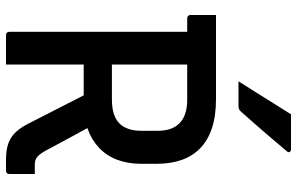

<svg xmlns="http://www.w3.org/2000/svg" viewBox="-195 -795 990 640"><g transform="rotate(90 300.0 -475.0)"><path d="M378 -324Q406 -273 431.5 -226.5Q457 -180 484 -129Q495 -110 504.5 -103Q514 -96 528 -96Q534 -96 537 -96Q540 -96 544 -96H560Q560 -73 560 -53.5Q560 -34 560 -11Q560 -6 557 -3Q554 0 549 0Q542 0 532 0Q522 0 513 0Q483 0 462 -6.5Q441 -13 425 -28Q409 -43 395 -69Q368 -122 340.5 -175.5Q313 -229 286 -282ZM30 -700Q100 -700 170 -700Q240 -700 310 -700Q366 -700 407 -686.5Q448 -673 474.5 -647Q501 -621 513.5 -584.5Q526 -548 526 -502V-451Q526 -406 512.5 -370.5Q499 -335 472.5 -310Q446 -285 409 -272Q372 -259 324 -259Q290 -259 254.5 -259Q219 -259 184 -259L173 -253V-353Q208 -353 242.5 -353Q277 -353 312 -353Q348 -353 371 -364Q394 -375 405 -397Q416 -419 416 -451V-505Q416 -529 410 -547Q404 -565 392 -577Q380 -590 360 -597Q340 -604 312 -604Q267 -604 221.5 -604Q176 -604 131 -604Q86 -604 41 -604Q36 -604 33 -607Q30 -610 30 -615Q30 -637 30 -657.5Q30 -678 30 -700ZM195 0Q170 0 146.5 0Q123 0 97 0Q92 0 89 -3Q86 -6 86 -11Q86 -93 86 -171.5Q86 -250 86 -327.5Q86 -405 86 -484Q86 -563 86 -644H207L195 -622Q195 -581 195 -540Q195 -499 195 -459Q195 -399 195 -340.5Q195 -282 195 -222.5Q195 -163 195 -99Q195 -72 195 -47Q195 -22 195 0ZM361 -950Q390 -950 406.5 -950Q423 -950 438.5 -950Q454 -950 478 -950Q484 -950 486.5 -945.5Q489 -941 484 -936Q466 -915 451.5 -897.5Q437 -880 423 -864Q409 -848 392 -828.5Q375 -809 350 -781Q348 -779 344 -777Q340 -775 334 -775Q313 -775 300 -775Q287 -775 275.5 -775Q264 -775 251 -775Q270 -805 288 -833.5Q306 -862 324 -891Q342 -920 361 -950Z"/></g></svg>

Font: Recursive Monospace Medium
Style: Regular
Weight: 500
Version: Version 1.047